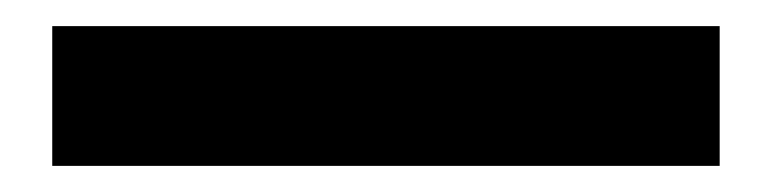

<svg xmlns="http://www.w3.org/2000/svg" viewBox="-20 -30 591 147"><path d="M531 97H20V-10H531Z"/></svg>

Font: Gabarito SemiBold
Style: Regular
Weight: 600
Designer: Leandro Assis / Alvaro Franca / Felipe Casaprima
Foundry: Naipe Foundry
Version: Version 1.000